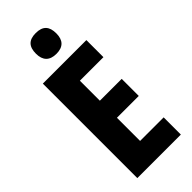

<svg xmlns="http://www.w3.org/2000/svg" viewBox="-294 -979 1026 1026"><g transform="rotate(-45 219.5 -466.0)"><path d="M229 -932C176 -932 152 -906 152 -853C152 -802 178 -775 229 -775C281 -775 306 -802 306 -853C306 -905 283 -932 229 -932ZM394 0V-130H216V-305H381V-434H216V-585H394V-714H65V0Z"/></g></svg>

Font: Noto Sans Gurmukhi UI ExtraCondensed ExtraBold
Style: Regular
Weight: 800
Width: 2
Designer: Jelle Bosma - Monotype Design Team
Foundry: Monotype Imaging Inc.
Version: Version 2.004